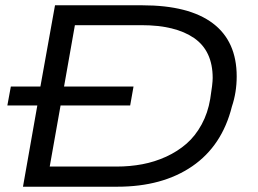

<svg xmlns="http://www.w3.org/2000/svg" viewBox="-20 -706 976 726"><path d="M66.9 0 121.1 -307.1H7.8L21 -378.9H132.8L188 -686H518.1Q694.3 -686 784.7 -617.9Q875 -549.8 875 -417Q875 -356.9 856.9 -303.2Q819.8 -154.8 707 -77.4Q594.2 0 423.8 0ZM168 -76.2H420.9Q471.7 -76.2 518.3 -85Q564.9 -93.8 608.2 -113.5Q651.4 -133.3 685.1 -162.6Q718.8 -191.9 742.4 -235.4Q766.1 -278.8 774.9 -332Q784.2 -389.2 784.2 -411.1Q784.2 -513.7 713.6 -562.3Q643.1 -610.8 515.1 -610.8H263.2L222.2 -378.9H484.9L472.2 -307.1H209Z"/></svg>

Font: Archivo Expanded Light
Style: Italic
Weight: 300
Width: 7
Italic angle: -10°
Designer: Hector Gatti
Foundry: Omnibus-Type
Version: Version 2.001